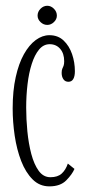

<svg xmlns="http://www.w3.org/2000/svg" viewBox="-20 -652 314 682"><path d="M155.5 10Q120.5 10 95.8 -14.8Q71 -39.5 55.2 -80.2Q39.5 -121 32.2 -170Q25 -219 25 -267Q25 -329.5 35.8 -378Q46.5 -426.5 65 -459.5Q83.5 -492.5 107 -509.8Q130.5 -527 155.5 -527Q186 -527 206 -508Q226 -489 236 -459.8Q246 -430.5 246 -399Q246 -381 240.2 -371.2Q234.5 -361.5 223 -361.5Q211.5 -361.5 205.2 -370.5Q199 -379.5 199 -393Q199 -402.5 201.2 -407.5Q203.5 -412.5 205.8 -418.2Q208 -424 208 -434.5Q208 -462 193.8 -478.5Q179.5 -495 156.5 -495Q134.5 -495 118.8 -476Q103 -457 92.8 -425Q82.5 -393 77.8 -352.8Q73 -312.5 73 -269.5Q73 -229 77.2 -185.5Q81.5 -142 91.2 -105Q101 -68 117.5 -45.2Q134 -22.5 159 -22.5Q185 -22.5 199.2 -35.5Q213.5 -48.5 221 -71L244.5 -52Q236.5 -33 215.5 -11.5Q194.5 10 155.5 10ZM148 -563.5Q134.5 -563.5 124 -573.5Q113.5 -583.5 113.5 -596.5Q113.5 -610.5 124 -621Q134.5 -631.5 148 -631.5Q161 -631.5 171.5 -621Q182 -610.5 182 -596.5Q182 -583.5 171.5 -573.5Q161 -563.5 148 -563.5Z"/></svg>

Font: Imbue Thin 10pt ExtraLight
Style: Regular
Weight: 250
Version: Version 1.102